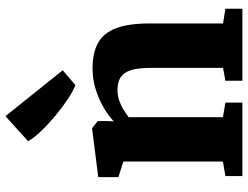

<svg xmlns="http://www.w3.org/2000/svg" viewBox="-125 -809 934 724"><g transform="rotate(-90 342.0 -447.0)"><path d="M95 -73.5V-449L36 -467.5V-543.5L217.5 -566.5H221L247.5 -545.5V-509L246.5 -485Q267.5 -505 298.5 -523.2Q329.5 -541.5 367.2 -553.2Q405 -565 446.5 -565Q505 -565 542.2 -544.2Q579.5 -523.5 597.5 -476.5Q615.5 -429.5 615.5 -351.5V-73L671 -64V0H399.5V-64L448 -73V-347Q448 -393 439.5 -420Q431 -447 412.8 -459Q394.5 -471 365 -471Q343.5 -471 324.2 -464.2Q305 -457.5 289.2 -447.5Q273.5 -437.5 262 -429V-73.5L317 -64V0H40V-64ZM382.5 -630Q361 -638 330.8 -658Q300.5 -678 268.8 -704.2Q237 -730.5 210.8 -757.8Q184.5 -785 171.5 -808L266 -893.5L439 -677.5L383.5 -630Z"/></g></svg>

Font: Merriweather 24pt Black
Style: Regular
Weight: 900
Designer: Eben Sorkin
Foundry: Eben Sorkin
Version: Version 2.100